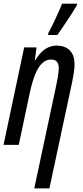

<svg xmlns="http://www.w3.org/2000/svg" viewBox="-21 -799 459 1059"><path d="M168 240.2 289.6 -330.1Q294.4 -354.5 298.8 -379.9Q303.2 -405.3 303.2 -424.8Q303.2 -446.8 292.7 -458.7Q282.2 -470.7 260.7 -470.7Q232.4 -470.7 210.4 -449.2Q188.5 -427.7 172.4 -387Q156.2 -346.2 143.6 -288.1L82.5 0H-1.5L112.3 -537.6H180.2L171.4 -466.3H173.8Q188.5 -492.2 206.8 -510.5Q225.1 -528.8 246.6 -538.1Q268.1 -547.4 292.5 -547.4Q319.8 -547.4 341.8 -536.9Q363.8 -526.4 377 -503.7Q390.1 -481 390.1 -444.3Q390.1 -423.8 386 -397.2Q381.8 -370.6 376.5 -344.2L251.5 240.2ZM243.7 -606 246.1 -617.7Q253.9 -631.3 264.4 -652.6Q274.9 -673.8 285.9 -697.5Q296.9 -721.2 306.4 -742.9Q315.9 -764.6 321.3 -778.8H404.3L402.3 -769Q395 -755.9 381.1 -733.9Q367.2 -711.9 350.8 -687.3Q334.5 -662.6 319.6 -640.6Q304.7 -618.7 295.4 -606Z"/></svg>

Font: Open Sans Condensed Medium
Style: Italic
Weight: 500
Width: 3
Italic angle: -12°
Designer: Monotype Design Team
Foundry: Monotype Imaging Inc.
Version: Version 3.000